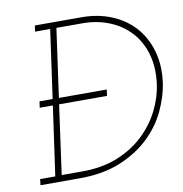

<svg xmlns="http://www.w3.org/2000/svg" viewBox="-79 -774 808 849"><g transform="rotate(-10 325.0 -350.0)"><path d="M95 -366H154L197 -673H129L133 -700H343Q415 -700 475.5 -675.5Q536 -651 577.5 -605.5Q619 -560 638 -495Q657 -430 646 -350Q637 -291 608 -229Q579 -167 526 -116Q473 -65 395 -32.5Q317 0 211 0H35L38 -27H106L150 -338H91ZM225 -673 182 -366H397L393 -338H178L135 -28H227Q318 -28 387.5 -56.5Q457 -85 505.5 -131.5Q554 -178 582.5 -235Q611 -292 619 -350Q629 -424 612 -484Q595 -544 556.5 -586Q518 -628 462.5 -650.5Q407 -673 342 -673Z"/></g></svg>

Font: Josefin Slab Light
Style: Italic
Weight: 300
Italic angle: -12°
Designer: Santiago Orozco
Foundry: Typemade
Version: Version 2.000